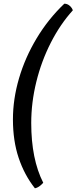

<svg xmlns="http://www.w3.org/2000/svg" viewBox="-20 -820 414 1039"><path d="M169 199Q112 127 81 34.5Q50 -58 50 -174Q50 -284 83 -396.5Q116 -509 178.5 -613Q241 -717 328 -800Q345 -800 358 -788Q371 -776 374 -764Q306 -689 255 -589Q204 -489 176.5 -377Q149 -265 149 -154Q149 41 214 169Q191 195 169 199Z"/></svg>

Font: Texturina SemiBold
Style: Italic
Weight: 600
Italic angle: -11°
Designer: Guillermo Torres Carreño
Foundry: Omnibus-Type
Version: Version 1.002; ttfautohint (v1.8.3)